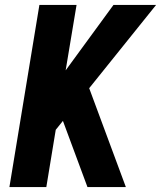

<svg xmlns="http://www.w3.org/2000/svg" viewBox="-20 -755 650 775"><path d="M18 0H167L205 -231L234 -267L333 0H488L340 -399L610 -735H438L245 -471L289 -735H139Z"/></svg>

Font: Iosevka Sparkle Heavy Oblique
Style: Regular
Weight: 900
Italic angle: -9°
Designer: Belleve Invis
Foundry: Belleve Invis
Version: Version 4.5.0; ttfautohint (v1.8.3)